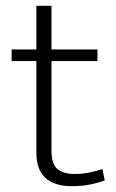

<svg xmlns="http://www.w3.org/2000/svg" viewBox="-20 -640 398 660"><path d="M315 -430H157V-122Q157 -75 178 -58.5Q199 -42 236 -42Q265 -42 290 -47.5Q315 -53 332 -59L340 -20Q320 -12 291 -6Q262 0 227 0Q167 0 136 -28.5Q105 -57 105 -115V-430H20V-470H105V-620H157V-470H315Z"/></svg>

Font: Mukta Malar ExtraLight
Style: Regular
Weight: 275
Designer: Aadarsh Rajan, Girish Dalvi, Yashodeep Gholap
Foundry: Ek Type
Version: Version 2.538;PS 1.000;hotconv 16.6.51;makeotf.lib2.5.65220;